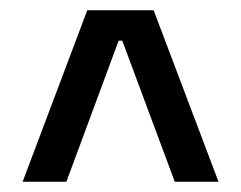

<svg xmlns="http://www.w3.org/2000/svg" viewBox="-20 -659 468 373"><path d="M24 -306 149.5 -639H278.5L404.5 -306H319.5L217.5 -580H210.5L109 -306Z"/></svg>

Font: Anek Kannada Medium Medium
Style: Regular
Weight: 500
Version: Version 1.003